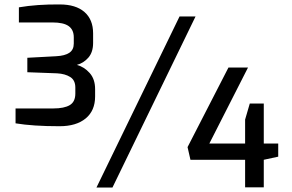

<svg xmlns="http://www.w3.org/2000/svg" viewBox="-20 -844 1315 864"><path d="M788 -770H860L486 0H414ZM1083 -125H837L824 -182L1008 -540H1096L922 -198H1083V-306L1104 -378H1167V-198H1232V-139L1167 -125V-1H1083ZM50 -289V-356H220Q269 -356 294 -371Q319 -386 319 -423V-450Q319 -483 296 -497.5Q273 -512 237 -514L103 -519V-584L233 -591Q272 -593 292 -606.5Q312 -620 312 -648V-676Q312 -710 289 -726.5Q266 -743 216 -743H65V-811Q147 -825 249 -824Q321 -824 360 -790Q399 -756 399 -694V-651Q399 -609 377.5 -584.5Q356 -560 326 -552Q359 -543 383.5 -515.5Q408 -488 408 -443V-410Q408 -346 365.5 -311Q323 -276 248 -276Q128 -276 50 -289Z"/></svg>

Font: Exo Medium
Style: Regular
Weight: 500
Designer: Natanael Gama
Foundry: Natanael Gama
Version: Version 1.500; ttfautohint (v1.6)